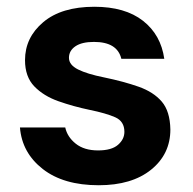

<svg xmlns="http://www.w3.org/2000/svg" viewBox="-20 -536 572 568"><path d="M272 12Q168 12 106.5 -36Q45 -84 39 -159H173Q179 -131 204 -111Q229 -91 270 -91Q310 -91 329 -107.5Q348 -124 348 -146Q348 -177 321 -189Q294 -201 245 -211Q197 -221 153 -236.5Q109 -252 81.5 -280.5Q54 -309 54 -358Q54 -425 108 -470.5Q162 -516 259 -516Q350 -516 403 -474.5Q456 -433 466 -362H339Q327 -412 258 -412Q222 -412 203 -399Q184 -386 184 -365Q184 -344 211 -330.5Q238 -317 288 -307Q346 -295 390 -279.5Q434 -264 458.5 -235.5Q483 -207 484 -153Q484 -80 427 -34Q370 12 272 12Z"/></svg>

Font: DM Sans
Style: Bold
Weight: 700
Designer: Colophon Foundry, Jonny Pinhorn
Foundry: Colophon Foundry
Version: Version 4.004; ttfautohint (v1.8.4.7-5d5b)